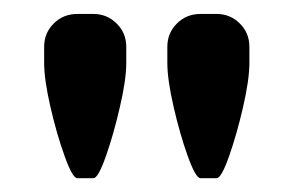

<svg xmlns="http://www.w3.org/2000/svg" viewBox="-20 -766 419 274"><path d="M146.5 -732.4Q160.2 -718.8 160.2 -699.2V-676.3Q160.2 -652.3 151.1 -613.3Q142.1 -574.2 131.1 -543Q120.1 -511.7 113.3 -511.7H90.3Q83.5 -511.7 72.3 -543Q61 -574.2 52 -613.3Q43 -652.3 43 -676.3V-699.2Q43 -718.8 56.6 -732.4Q70.3 -746.1 90.3 -746.1H113.3Q132.8 -746.1 146.5 -732.4ZM322.3 -732.4Q335.9 -718.8 335.9 -699.2V-676.3Q335.9 -652.3 326.9 -613.3Q317.9 -574.2 306.9 -543Q295.9 -511.7 289.1 -511.7H266.1Q259.3 -511.7 248 -543Q236.8 -574.2 227.8 -613.3Q218.8 -652.3 218.8 -676.3V-699.2Q218.8 -718.8 232.4 -732.4Q246.1 -746.1 266.1 -746.1H289.1Q308.6 -746.1 322.3 -732.4Z"/></svg>

Font: Qaz
Style: Regular
Weight: 400
Designer: GGBotNet
Foundry: f0n7
Version: 0.70